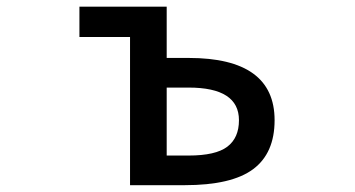

<svg xmlns="http://www.w3.org/2000/svg" viewBox="-20 -542 1040 563"><path d="M468.8 -285.2V-85.9H533.2Q612.3 -85.9 646.5 -111.8Q680.7 -137.7 680.7 -189.5Q680.7 -285.2 533.2 -285.2ZM361.3 -433.6H212.9V-522.5H468.8V-372.1H533.2Q785.2 -372.1 785.2 -189.5Q785.2 -92.8 722.2 -45.9Q659.2 1 521.5 1H361.3Z"/></svg>

Font: GenEi Gothic M SemiBold
Style: Regular
Weight: 500
Designer: o_tamon (Modified); [Source Han Sans]
Ryoko NISHIZUKA  (kana & ideographs); Paul D. Hunt (Latin, Greek & Cyrillic); Wenl
Version: Version 1.1a;Original Version 1.004